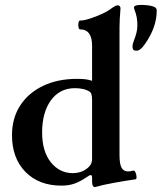

<svg xmlns="http://www.w3.org/2000/svg" viewBox="-20 -747 680 784"><path d="M538 -540Q527 -540 524 -544.5Q521 -549 521 -557Q521 -567 527 -582Q533 -597 537 -612.5Q541 -628 541 -644Q541 -678 530 -705Q527 -713 527 -716Q527 -727 556 -727Q567 -727 582 -725.5Q597 -724 608.5 -719.5Q620 -715 620 -704Q620 -635 571 -566Q553 -540 538 -540ZM368 17Q356 17 356 -6V-21Q356 -32 351 -32Q345 -32 336 -25Q310 -7 286 2Q262 11 231 11Q139 11 84 -45Q29 -101 29 -195Q29 -264 62 -315.5Q95 -367 155 -396Q215 -425 295 -425Q317 -425 331 -423Q345 -421 356 -417V-560Q356 -627 307 -627Q302 -627 300.5 -636Q299 -645 300.5 -654Q302 -663 307 -663Q322 -663 347 -671Q372 -679 397 -690.5Q422 -702 438 -715Q447 -721 451.5 -723Q456 -725 461 -725Q472 -725 472 -712Q470 -685 469 -669Q468 -653 468 -636V-113Q468 -77 476.5 -62Q485 -47 502 -47Q513 -47 523 -50Q529 -52 533 -43.5Q537 -35 537.5 -25.5Q538 -16 534 -15Q493 -9 445.5 -0.5Q398 8 368 17ZM278 -40Q310 -40 334 -58Q356 -74 356 -97V-337Q356 -354 353.5 -361.5Q351 -369 347 -372Q335 -380 319.5 -383.5Q304 -387 286 -387Q224 -387 188 -337.5Q152 -288 152 -206Q152 -129 187.5 -84.5Q223 -40 278 -40Z"/></svg>

Font: Junicode SmExp
Style: Bold
Weight: 700
Width: 6
Designer: Peter S. Baker
Version: Version 2.205; ttfautohint (v1.8.4)